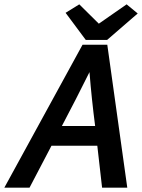

<svg xmlns="http://www.w3.org/2000/svg" viewBox="-30 -864 654 884"><path d="M382 -532Q320 -407 255 -284H408Q400 -346 393.5 -407.5Q387 -469 382 -532ZM350 -658H464L556 0H440L418 -193H207L106 0H-10ZM425 -755 553 -844 604 -802 463 -680H365L272 -805L335 -844Z"/></svg>

Font: Codetta
Style: Bold Italic
Weight: 700
Italic angle: -11°
Designer: Ulrich Proeller
Foundry: PROSA GmbH
Version: Version 2.00;September 29, 2018;FontCreator 11.5.0.2427 64-b